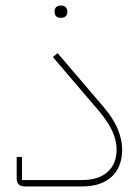

<svg xmlns="http://www.w3.org/2000/svg" viewBox="-20 -670 504 690"><path d="M69 0Q40 0 40 -29V-106H59V-23H275Q334 -23 366.5 -52Q399 -81 399 -133Q399 -165 383.5 -199Q368 -233 334 -273L170 -465L187 -479L351 -287Q387 -245 403 -206.5Q419 -168 419 -133Q419 -70 381.5 -35Q344 0 275 0ZM197 -606Q188 -606 182 -611.5Q176 -617 176 -628Q176 -639 182 -644.5Q188 -650 197 -650H201Q210 -650 216 -644.5Q222 -639 222 -628Q222 -617 216 -611.5Q210 -606 201 -606Z"/></svg>

Font: IBM Plex Sans Arabic Thin
Style: Regular
Weight: 100
Designer: Mike Abbink, Paul van der Laan, Pieter van Rosmalen, Wael Morcos, Khajak Apelian
Foundry: Bold Monday
Version: Version 1.101